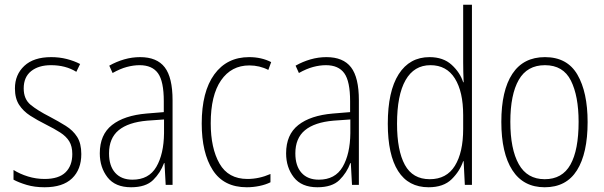

<svg xmlns="http://www.w3.org/2000/svg" viewBox="-20 -780 2548 810"><path d="M323 -130Q323 -65 284 -27.5Q245 10 168 10Q126 10 92.5 0Q59 -10 37 -22V-63Q64 -46 98 -35.5Q132 -25 168 -25Q228 -25 256.5 -53Q285 -81 285 -130Q285 -163 272 -184Q259 -205 234 -221Q209 -237 175 -254Q137 -273 107.5 -292Q78 -311 60.5 -338Q43 -365 43 -407Q43 -465 82.5 -502Q122 -539 196 -539Q231 -539 262 -531Q293 -523 318 -510L302 -477Q257 -505 195 -505Q143 -505 111.5 -480Q80 -455 80 -407Q80 -362 109 -338Q138 -314 191 -287Q227 -268 257.5 -249Q288 -230 305.5 -202.5Q323 -175 323 -130Z M571 -539Q642 -539 675 -496Q708 -453 708 -357V0H679L674 -92H672Q657 -51 626 -20.5Q595 10 533 10Q466 10 433.5 -32Q401 -74 401 -133Q401 -212 452.5 -252.5Q504 -293 598 -301L671 -307V-353Q671 -437 646.5 -471Q622 -505 569 -505Q543 -505 515 -497.5Q487 -490 455 -472L441 -503Q471 -520 504 -529.5Q537 -539 571 -539ZM601 -271Q521 -264 480.5 -230.5Q440 -197 440 -133Q440 -80 466 -51Q492 -22 539 -22Q608 -22 639.5 -76Q671 -130 672 -218V-276Z M1021 10Q924 10 877.5 -62.5Q831 -135 831 -259Q831 -393 884 -466Q937 -539 1031 -539Q1083 -539 1124 -518L1112 -485Q1075 -504 1032 -504Q956 -504 912.5 -441Q869 -378 869 -260Q869 -155 906 -90Q943 -25 1024 -25Q1073 -25 1121 -46V-11Q1101 -1 1074.5 4.5Q1048 10 1021 10Z M1357 -539Q1428 -539 1461 -496Q1494 -453 1494 -357V0H1465L1460 -92H1458Q1443 -51 1412 -20.5Q1381 10 1319 10Q1252 10 1219.5 -32Q1187 -74 1187 -133Q1187 -212 1238.5 -252.5Q1290 -293 1384 -301L1457 -307V-353Q1457 -437 1432.5 -471Q1408 -505 1355 -505Q1329 -505 1301 -497.5Q1273 -490 1241 -472L1227 -503Q1257 -520 1290 -529.5Q1323 -539 1357 -539ZM1387 -271Q1307 -264 1266.5 -230.5Q1226 -197 1226 -133Q1226 -80 1252 -51Q1278 -22 1325 -22Q1394 -22 1425.5 -76Q1457 -130 1458 -218V-276Z M1788 10Q1703 10 1659.5 -58.5Q1616 -127 1616 -258Q1616 -395 1662 -467Q1708 -539 1792 -539Q1850 -539 1885.5 -506.5Q1921 -474 1934 -433H1936Q1935 -456 1934.5 -476.5Q1934 -497 1934 -517V-760H1971V0H1941L1936 -100H1934Q1920 -58 1885.5 -24Q1851 10 1788 10ZM1793 -24Q1864 -24 1899 -80.5Q1934 -137 1934 -236V-294Q1934 -393 1899 -449Q1864 -505 1796 -505Q1727 -505 1691 -442Q1655 -379 1655 -258Q1655 -145 1688 -84.5Q1721 -24 1793 -24Z M2459 -265Q2459 -133 2414 -61.5Q2369 10 2278 10Q2188 10 2141.5 -62Q2095 -134 2095 -266Q2095 -398 2141.5 -468.5Q2188 -539 2279 -539Q2373 -539 2416 -465Q2459 -391 2459 -265ZM2133 -266Q2133 -151 2168.5 -87.5Q2204 -24 2278 -24Q2352 -24 2386.5 -85.5Q2421 -147 2421 -266Q2421 -375 2388.5 -440Q2356 -505 2279 -505Q2204 -505 2168.5 -443Q2133 -381 2133 -266Z"/></svg>

Font: Noto Sans Khmer Condensed ExtraLight
Style: Regular
Weight: 200
Width: 3
Designer: Danh Hong and the Monotype Design Team
Foundry: Monotype Imaging Inc.
Version: Version 2.004; ttfautohint (v1.8.4.7-5d5b)